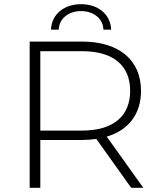

<svg xmlns="http://www.w3.org/2000/svg" viewBox="-20 -899 760 919"><path d="M368 -846C310 -846 263 -812 261 -757C261 -757 224 -757 224 -757C227 -833 289 -879 368 -879C447 -879 509 -833 512 -757C512 -757 475 -757 475 -757C473 -812 426 -846 368 -846ZM491 -245C491 -245 666 0 666 0C666 0 608 0 608 0C608 0 441 -234 441 -234C419 -231 397 -229 373 -229C373 -229 173 -229 173 -229C173 -229 173 0 173 0C173 0 122 0 122 0C122 0 122 -700 122 -700C122 -700 373 -700 373 -700C549 -700 655 -612 655 -464C655 -353 595 -276 491 -245ZM173 -654C173 -654 173 -274 173 -274C173 -274 373 -274 373 -274C523 -274 603 -344 603 -464C603 -585 523 -654 373 -654C373 -654 173 -654 173 -654Z"/></svg>

Font: TamingNoise
Style: Regular
Weight: 500
Designer: Julieta Ulanovsky
Foundry: Julieta Ulanovsky
Version: ""